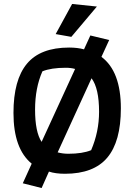

<svg xmlns="http://www.w3.org/2000/svg" viewBox="-20 -868 678 969"><path d="M261 -696 344 -848 469 -835 340 -682ZM95 57 140 -42Q48 -117 48 -298Q48 -465 116 -546.5Q184 -628 329 -628Q371 -628 404 -619L436 -689L531 -666L492 -581Q590 -508 590 -321Q590 -154 521.5 -72.5Q453 9 308 9Q260 9 227 -2L190 81ZM359 -520Q338 -526 312 -526Q238 -526 194 -508Q157 -424 157 -315Q157 -202 190 -152ZM440 -110Q480 -203 480 -304Q480 -422 442 -473L271 -99Q297 -92 325 -92Q396 -92 440 -110Z"/></svg>

Font: Athiti SemiBold
Style: Regular
Weight: 600
Designer: CadsonDemak Team
Foundry: CadsonDemak
Version: Version 1.032